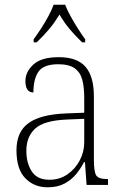

<svg xmlns="http://www.w3.org/2000/svg" viewBox="-20 -786 524 816"><path d="M182 10Q125 10 87.5 -28.5Q50 -67 50 -147Q50 -226 101.5 -263Q153 -300 262 -304L338 -307V-371Q338 -416 329.5 -447.5Q321 -479 297 -496Q273 -513 228 -513Q166 -513 144 -482Q122 -451 122 -393Q88 -393 88 -442Q88 -480 121.5 -511.5Q155 -543 230 -543Q308 -543 343.5 -502Q379 -461 379 -377V-109Q379 -56 389 -40.5Q399 -25 435 -25H439V0H348L341 -97H337Q324 -71 304 -46.5Q284 -22 254.5 -6Q225 10 182 10ZM190 -22Q233 -22 266.5 -45Q300 -68 319 -104.5Q338 -141 338 -181V-281L265 -278Q167 -274 129.5 -239.5Q92 -205 92 -145Q92 -93 115 -57.5Q138 -22 190 -22ZM123 -619Q137 -638 154 -664Q171 -690 185.5 -717Q200 -744 208 -766H257Q265 -744 280 -717Q295 -690 311.5 -664Q328 -638 342 -619V-606H329Q297 -637 275 -663.5Q253 -690 233 -724Q212 -690 190 -663.5Q168 -637 136 -606H123Z"/></svg>

Font: Noto Serif SemiCondensed ExtraLight
Style: Regular
Weight: 200
Width: 4
Designer: Monotype Design Team
Foundry: Monotype Imaging Inc.
Version: Version 2.014